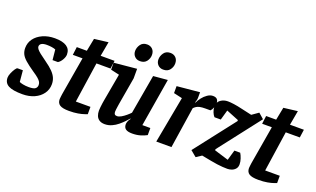

<svg xmlns="http://www.w3.org/2000/svg" viewBox="-78 -1148 2603 1581"><g transform="rotate(20 1223.5 -357.5)"><path d="M168 11Q83 11 45 -9.5Q7 -30 7 -76Q7 -93 17 -116.5Q27 -140 39 -158Q51 -176 59 -176H105L114 -77Q121 -72 145 -67Q169 -62 197 -62Q240 -62 254.5 -74Q269 -86 269 -106Q269 -120 262.5 -132Q256 -144 239 -159Q222 -174 190 -195Q139 -230 110.5 -255Q82 -280 71 -303.5Q60 -327 60 -355Q60 -401 86 -436.5Q112 -472 158.5 -493Q205 -514 264 -514Q332 -514 367 -491Q402 -468 402 -422Q402 -401 387.5 -375.5Q373 -350 353 -338H306L297 -428Q283 -434 262 -437Q241 -440 220 -440Q189 -440 173.5 -430.5Q158 -421 158 -404Q158 -394 167 -382Q176 -370 197 -353Q218 -336 255 -310Q299 -279 323.5 -253.5Q348 -228 358.5 -203Q369 -178 369 -149Q369 -103 343 -66.5Q317 -30 271.5 -9.5Q226 11 168 11Z M575 9Q519 9 495 -6.5Q471 -22 471 -56Q471 -64 473 -77.5Q475 -91 476 -101L533 -436H448L457 -507H545L567 -619L689 -634L666 -507H788L778 -436H655L603 -83H731V-19Q728 -18 707.5 -10.5Q687 -3 653.5 3Q620 9 575 9Z M889 11Q860 11 841.5 -1Q823 -13 815 -33.5Q807 -54 807 -78Q807 -90 809 -108Q811 -126 813.5 -144.5Q816 -163 818 -172L861 -412L786 -429V-490L985 -509V-425L944 -187Q943 -179 940.5 -164Q938 -149 936.5 -135Q935 -121 935 -115Q935 -101 941 -93.5Q947 -86 962 -86Q978 -86 998 -97.5Q1018 -109 1037.5 -125.5Q1057 -142 1069 -155L1129 -498L1254 -509L1184 -88H1254V-26Q1231 -13 1199 -3.5Q1167 6 1128 6Q1089 6 1071 -7Q1053 -20 1053 -49Q1053 -58 1058 -72.5Q1063 -87 1076 -103L1073 -105Q1063 -93 1045 -74Q1027 -55 1003 -35Q979 -15 950 -2Q921 11 889 11ZM1188 -576Q1159 -576 1141 -595Q1123 -614 1123 -642Q1123 -672 1142 -699Q1161 -726 1199 -726Q1228 -726 1246.5 -707.5Q1265 -689 1265 -657Q1265 -627 1246 -601.5Q1227 -576 1188 -576ZM984 -576Q955 -576 937 -595Q919 -614 919 -642Q919 -672 938 -699Q957 -726 995 -726Q1024 -726 1042.5 -707.5Q1061 -689 1061 -657Q1061 -627 1042 -601.5Q1023 -576 984 -576Z M1338 0 1414 -408 1339 -425V-486L1538 -505V-457Q1538 -446 1535 -434Q1532 -422 1528 -412H1532Q1541 -433 1559 -456.5Q1577 -480 1601 -496.5Q1625 -513 1649 -513Q1674 -513 1685.5 -501Q1697 -489 1697 -466Q1697 -447 1689 -426Q1681 -405 1669 -394H1624Q1595 -394 1577 -390Q1559 -386 1547.5 -378.5Q1536 -371 1526 -361L1471 0Z M1964 11Q1945 11 1922.5 9.5Q1900 8 1874 4.5Q1848 1 1817 -5L1733 -21L1686 10L1634 -33L1909 -387V-396L1800 -440L1775 -352H1720Q1708 -364 1698.5 -387.5Q1689 -411 1689 -436Q1689 -474 1716.5 -493.5Q1744 -513 1780 -513Q1801 -513 1833.5 -508.5Q1866 -504 1908 -494L1997 -474L2054 -514L2101 -473L1818 -108V-98L1942 -60L1968 -150H2019Q2030 -132 2038.5 -106.5Q2047 -81 2047 -58Q2047 -33 2033.5 -17.5Q2020 -2 2001 4.5Q1982 11 1964 11Z M2234 9Q2178 9 2154 -6.5Q2130 -22 2130 -56Q2130 -64 2132 -77.5Q2134 -91 2135 -101L2192 -436H2107L2116 -507H2204L2226 -619L2348 -634L2325 -507H2447L2437 -436H2314L2262 -83H2390V-19Q2387 -18 2366.5 -10.5Q2346 -3 2312.5 3Q2279 9 2234 9Z"/></g></svg>

Font: Faustina Light
Style: Bold Italic
Weight: 700
Italic angle: -8°
Version: Version 1.200